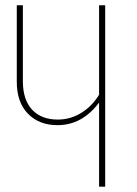

<svg xmlns="http://www.w3.org/2000/svg" viewBox="-20 -701 514 721"><path d="M352.1 -681.2H375V0H352.1V-315.9Q288.6 -231 195.8 -231Q127 -231 85 -273.9Q43 -316.9 43 -394V-681.2H65.9V-396Q65.9 -326.2 100.6 -289.1Q135.3 -252 196.8 -252Q244.6 -252 285.2 -277.1Q325.7 -302.2 352.1 -345.2Z"/></svg>

Font: Fira Sans Compressed Thin
Style: Regular
Weight: 100
Width: 1
Designer: Carrois Corporate & Edenspiekermann AG
Foundry: Carrois Corporate GbR & Edenspiekermann AG
Version: Version 4.203;PS 004.203;hotconv 1.0.88;makeotf.lib2.5.64775